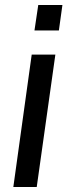

<svg xmlns="http://www.w3.org/2000/svg" viewBox="-20 -743 268 763"><path d="M106 -526H200L126 0H33ZM132 -723H228L214 -622H117Z"/></svg>

Font: Archivo Narrow Medium
Style: Italic
Weight: 500
Italic angle: -8°
Designer: Hector Gatti
Foundry: Omnibus-Type
Version: Version 2.001